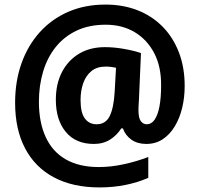

<svg xmlns="http://www.w3.org/2000/svg" viewBox="-20 -737 873 839"><path d="M787 -361Q787 -311 776 -265.5Q765 -220 743.5 -184.5Q722 -149 691 -128.5Q660 -108 619 -108Q581 -108 554.5 -126.5Q528 -145 517 -176H510Q491 -146 461 -127Q431 -108 390 -108Q311 -108 267.5 -160.5Q224 -213 224 -301Q224 -370 250.5 -421.5Q277 -473 325 -502Q373 -531 439 -531Q479 -531 523.5 -523Q568 -515 596 -505L587 -299Q586 -287 585.5 -275Q585 -263 585 -257Q585 -221 595.5 -207.5Q606 -194 621 -194Q642 -194 656 -214.5Q670 -235 677 -273Q684 -311 684 -362Q685 -445 654 -504.5Q623 -564 568.5 -596.5Q514 -629 442 -629Q369 -629 314.5 -603Q260 -577 223.5 -531.5Q187 -486 168.5 -424.5Q150 -363 150 -292Q150 -203 179.5 -138.5Q209 -74 267.5 -40.5Q326 -7 412 -7Q465 -7 522 -19.5Q579 -32 628 -51V40Q583 60 529 71Q475 82 415 82Q298 82 215.5 38Q133 -6 89.5 -89Q46 -172 46 -288Q46 -382 74 -460.5Q102 -539 154 -596.5Q206 -654 278.5 -685.5Q351 -717 441 -717Q518 -717 581.5 -692Q645 -667 691 -620Q737 -573 762 -507.5Q787 -442 787 -361ZM332 -300Q332 -244 351 -219Q370 -194 402 -194Q442 -194 459.5 -230Q477 -266 481 -335L487 -441Q477 -443 466 -444.5Q455 -446 442 -446Q403 -446 379 -426Q355 -406 343.5 -373Q332 -340 332 -300Z"/></svg>

Font: Noto Sans Thai SemiCondensed
Style: Bold
Weight: 700
Width: 4
Designer: Monotype Design Team
Foundry: Monotype Imaging Inc.
Version: Version 2.001